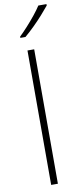

<svg xmlns="http://www.w3.org/2000/svg" viewBox="-108 -1032 455 1069"><g transform="rotate(-10 119.5 -498.0)"><path d="M128 0H90V-760H128ZM239 -988Q222 -967 197.5 -939.5Q173 -912 145 -884.5Q117 -857 92 -836H63V-843Q84 -863 109 -890.5Q134 -918 156.5 -946Q179 -974 193 -996H239Z"/></g></svg>

Font: Noto Sans Khmer UI ExtraLight
Style: Regular
Weight: 200
Designer: Danh Hong and the Monotype Design Team
Foundry: Monotype Imaging Inc.
Version: Version 2.002; ttfautohint (v1.8.4.7-5d5b)